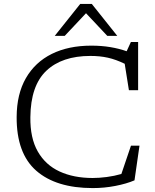

<svg xmlns="http://www.w3.org/2000/svg" viewBox="-20 -950 793 980"><path d="M453 -41.5Q486 -41.5 524.8 -46.5Q563.5 -51.5 599.5 -62L648.5 -206.5H692L666.5 -29.5Q625.5 -12 568.8 -1Q512 10 453.5 10Q266.5 10 165.2 -78.5Q64 -167 65 -353Q65.5 -470 112.2 -551.2Q159 -632.5 244.2 -674.8Q329.5 -717 445.5 -717Q498.5 -717 543.2 -709.5Q588 -702 626.5 -688.5L648 -735.5H685V-489.5H638L616.5 -624.5Q571 -646.5 530.5 -655.5Q490 -664.5 441.5 -664.5Q296.5 -664.5 216.5 -588.8Q136.5 -513 135 -352Q133.5 -245.5 172.8 -176.8Q212 -108 284 -74.8Q356 -41.5 453 -41.5ZM527.5 -767 419 -882.5 310.5 -767H259.5L389.5 -930H448.5L578.5 -767Z"/></svg>

Font: Newsreader Caption Light
Style: Regular
Weight: 300
Designer: Hugues Gentile
Foundry: Production Type
Version: Version 1.001